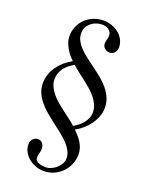

<svg xmlns="http://www.w3.org/2000/svg" viewBox="-166 -780 832 1076"><g transform="rotate(20 250.0 -242.0)"><path d="M175.8 -422.9Q163.1 -435.1 151.1 -449.7Q139.2 -464.4 130.1 -480.5Q121.1 -496.6 115.5 -513.7Q109.9 -530.8 109.9 -548.8Q109.9 -580.1 121.6 -606.9Q133.3 -633.8 153.6 -653.6Q173.8 -673.3 201.4 -684.6Q229 -695.8 261.2 -695.8Q286.6 -695.8 310.5 -687.5Q334.5 -679.2 352.8 -664.3Q371.1 -649.4 382.1 -628.4Q393.1 -607.4 393.1 -582Q393.1 -573.7 390.1 -565.9Q387.2 -558.1 381.6 -551.8Q376 -545.4 368.4 -541.7Q360.8 -538.1 352.1 -538.1Q335.4 -538.1 322.8 -549.3Q310.1 -560.5 310.1 -577.1Q310.1 -588.9 314 -601.1Q317.9 -613.3 317.9 -626Q317.9 -637.7 313 -646.2Q308.1 -654.8 300.3 -660.6Q292.5 -666.5 282.2 -669.2Q272 -671.9 261.2 -671.9Q242.7 -671.9 225.6 -665.8Q208.5 -659.7 195.3 -648.4Q182.1 -637.2 174.1 -621.8Q166 -606.4 166 -587.9Q166 -563 177.5 -541.7Q189 -520.5 207.8 -501.5Q226.6 -482.4 250.7 -464.4Q274.9 -446.3 300 -427.7Q325.2 -409.2 349.4 -389.2Q373.5 -369.1 392.3 -346.2Q411.1 -323.2 422.6 -296.4Q434.1 -269.5 434.1 -236.8Q434.1 -210.4 424.6 -185.3Q415 -160.2 399.2 -137.9Q383.3 -115.7 362.3 -97.4Q341.3 -79.1 317.9 -66.9Q330.6 -53.7 342.8 -40Q355 -26.4 364.3 -11.2Q373.5 3.9 379.2 21Q384.8 38.1 384.8 57.1Q384.8 88.9 373 116.9Q361.3 145 340.8 166Q320.3 187 292.5 199.5Q264.6 211.9 231.9 211.9Q207 211.9 183.6 203.4Q160.2 194.8 141.8 179.7Q123.5 164.6 112.3 143.8Q101.1 123 101.1 98.1Q101.1 89.8 104 82Q106.9 74.2 112.5 67.9Q118.2 61.5 125.7 57.9Q133.3 54.2 142.1 54.2Q152.3 54.2 159.4 58.1Q166.5 62 171.1 68.1Q175.8 74.2 178 82.3Q180.2 90.3 180.2 99.1Q180.2 113.3 176 126.2Q171.9 139.2 171.9 152.8Q171.9 163.6 178.7 170.4Q185.5 177.2 195.3 181.2Q205.1 185.1 216.1 186.5Q227.1 188 235.8 188Q252.4 188 269 180.4Q285.6 172.9 299.1 160.6Q312.5 148.4 320.8 133.1Q329.1 117.7 329.1 102.1Q329.1 78.1 317.6 56.9Q306.2 35.6 287.1 15.9Q268.1 -3.9 243.9 -22.7Q219.7 -41.5 194.6 -60.8Q169.4 -80.1 145.3 -100.6Q121.1 -121.1 102.1 -144Q83 -167 71.5 -193.1Q60.1 -219.2 60.1 -250Q60.1 -278.3 68.8 -303.7Q77.6 -329.1 93.3 -351.1Q108.9 -373 129.9 -391.1Q150.9 -409.2 175.8 -422.9ZM192.9 -407.2Q175.8 -397.5 161.4 -386Q147 -374.5 136.5 -360.4Q126 -346.2 119.9 -329.6Q113.8 -313 113.8 -293.9Q113.8 -270.5 123.3 -250Q132.8 -229.5 148.4 -210.7Q164.1 -191.9 184.1 -175Q204.1 -158.2 224.9 -142.3Q245.6 -126.5 265.4 -111.6Q285.2 -96.7 300.8 -82Q315.9 -90.3 330.3 -101.8Q344.7 -113.3 355.7 -127.2Q366.7 -141.1 373.3 -157Q379.9 -172.9 379.9 -189.9Q379.9 -214.4 370.4 -235.8Q360.8 -257.3 345.5 -276.1Q330.1 -294.9 310.3 -312Q290.5 -329.1 269.8 -345.2Q249 -361.3 229 -376.5Q209 -391.6 192.9 -407.2Z"/></g></svg>

Font: Chandrasa
Style: Regular
Weight: 400
Designer: R.S. Wihananto
Foundry: R.S. Wihananto
Version: Version 2.0.1